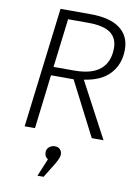

<svg xmlns="http://www.w3.org/2000/svg" viewBox="-101 -751 781 1079"><g transform="rotate(10 289.5 -212.0)"><path d="M551 -522Q551 -440 501.5 -385Q452 -330 353 -316L521 0H454L296 -308H167L130 0H71L155 -685H325Q437 -685 494 -642.5Q551 -600 551 -522ZM173 -357H291Q391 -357 440 -398.5Q489 -440 489 -520Q489 -577 449 -606Q409 -635 321 -635H207ZM232 160Q212 148 212 123Q212 105 225.5 93Q239 81 259 81Q277 81 288 92Q299 103 299 122Q299 140 275 180L225 261H190Z"/></g></svg>

Font: Glekhifnjqigglhiwekvrgaqftz
Style: Regular
Weight: 300
Italic angle: -8°
Designer: Carrois Corporate & Edenspiekermann
Foundry: Carrois Corporate GbR & Edenspiekermann AG
Version: Version 2.001